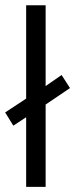

<svg xmlns="http://www.w3.org/2000/svg" viewBox="-22 -726 292 746"><path d="M155.3 -391.6 217.3 -434.6 250 -383.8 155.3 -319.8V0H79.6V-270.5L29.8 -237.8L-2 -289.1L79.6 -342.8V-705.6H155.3Z"/></svg>

Font: Bpm'online Open Sans
Style: Regular
Weight: 400
Foundry: Ascender Corporation
Version: Version 1.10